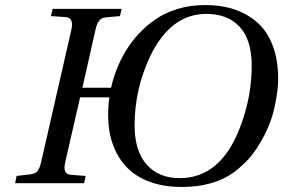

<svg xmlns="http://www.w3.org/2000/svg" viewBox="-20 -727 1124 762"><path d="M40 0 45.9 -28.8 101.1 -35.2Q118.7 -36.6 128.2 -47.6Q137.7 -58.6 143.1 -83L263.2 -608.9Q273.9 -656.2 241.2 -659.2L182.1 -663.1L189 -691.9H462.9L456.1 -663.1L400.9 -658.2Q382.8 -656.7 373.5 -645Q364.3 -633.3 358.9 -608.9L307.1 -378.9H420.9Q437 -453.6 478 -522.9Q501.5 -561.5 530.3 -592.8Q559.1 -624 597.7 -650.6Q636.2 -677.2 686.8 -692.1Q737.3 -707 794.9 -707Q858.4 -707 910.2 -689.7Q961.9 -672.4 1001.2 -637.7Q1040.5 -603 1062.3 -546.1Q1084 -489.3 1084 -414.1Q1084 -369.6 1070.3 -304.4Q1056.6 -239.3 1021 -174.8Q998.5 -133.8 972.2 -102.5Q945.8 -71.3 908 -43.2Q870.1 -15.1 817.9 0Q765.6 15.1 702.1 15.1Q628.9 15.1 572.5 -6.1Q516.1 -27.3 480.7 -65.7Q445.3 -104 427.2 -155.8Q409.2 -207.5 409.2 -270Q409.2 -308.6 414.1 -340.8H297.9L238.8 -83Q233.4 -60.1 238.5 -47.4Q243.7 -34.7 261.2 -33.2L319.8 -28.8L314 0ZM514.2 -230Q514.2 -127.9 562 -74Q609.9 -20 692.9 -20Q855.5 -20 932.1 -220.2Q979 -341.3 979 -465.8Q979 -568.8 931.4 -620.4Q883.8 -671.9 798.8 -671.9Q657.2 -671.9 576.2 -503.9Q514.2 -372.6 514.2 -230Z"/></svg>

Font: Linguistics Pro
Style: Italic
Weight: 400
Italic angle: -12°
Designer: Stefan Peev, Context Ltd
Foundry: Stefan Peev, Context Ltd
Version: Version 001.000